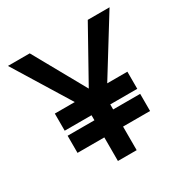

<svg xmlns="http://www.w3.org/2000/svg" viewBox="-140 -698 799 825"><g transform="rotate(-30 259.5 -285.0)"><path d="M8 -580 179 -302H80V-217H213V-192H80V-107H213V10H306V-107H440V-192H306V-217H440V-302H340L512 -580H404L260 -322L116 -580Z"/></g></svg>

Font: Charger Sport
Style: BdNrw
Weight: 700
Designer: Jasper
Foundry: Cannot Into Space Fonts
Version: Version 1.1